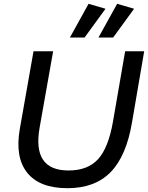

<svg xmlns="http://www.w3.org/2000/svg" viewBox="-20 -979 777 1008"><path d="M637 -710H737L673 -336Q643 -159 560.5 -75Q478 9 334 9Q188 9 123 -72Q58 -153 84 -302L156 -710H259L188 -309Q148 -84 340 -84Q441 -84 495 -143.5Q549 -203 573 -340ZM574 -782H497L595 -959L684 -933ZM424 -782H347L445 -959L534 -933Z"/></svg>

Font: Livvic Medium
Style: Italic
Weight: 500
Italic angle: -10°
Designer: Jacques Le Bailly, Baron von Fonthausen
Version: Version 1.001; ttfautohint (v1.8.2)